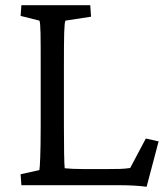

<svg xmlns="http://www.w3.org/2000/svg" viewBox="-20 -710 632 736"><path d="M542 6 588 -168 539 -179 479 -66C453 -62 430 -62 395 -62H297C269 -62 248 -63 228 -65C226 -80 225 -150 225 -229V-460C225 -576 226 -623 231 -631L329 -646L326 -690H62L59 -649L131 -631C136 -622 136 -568 136 -460V-229C136 -122 133 -69 131 -58L59 -42L62 0H443C473 0 515 2 542 6Z"/></svg>

Font: TPK Tissa Web Quiz
Style: Regular
Weight: 400
Designer: Jacques Le Bailly, Suppakit Chalermlarp | Katatrad Co.,Ltd.
Foundry: Jacques Le Bailly, Cadson Demak Co.,Ltd.
Version: Version 5.000;Glyphs 3.1.2 (3151)